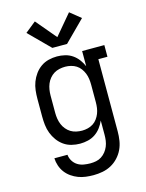

<svg xmlns="http://www.w3.org/2000/svg" viewBox="-142 -862 885 1161"><g transform="rotate(-15 300.0 -282.0)"><path d="M296 213Q272 213 248 210Q224 207 201.5 198.5Q179 190 159 176Q139 162 124.5 143Q110 124 102 100.5Q94 77 93 53H175Q177 74 188 92Q199 110 216.5 121Q234 132 255 135.5Q276 139 296 139Q314 139 332 135.5Q350 132 365.5 122Q381 112 392.5 97.5Q404 83 411 66Q418 49 420.5 31Q423 13 423 -5V-95Q413 -72 398 -52Q383 -32 362.5 -18Q342 -4 317 2Q292 8 267 8Q241 8 214.5 1.5Q188 -5 166 -20.5Q144 -36 128 -58Q112 -80 102.5 -105Q93 -130 90 -156.5Q87 -183 87 -210V-320Q87 -347 90 -373.5Q93 -400 102.5 -425Q112 -450 128 -472Q144 -494 166 -509.5Q188 -525 214.5 -531.5Q241 -538 267 -538Q292 -538 317 -532Q342 -526 362.5 -512Q383 -498 398 -478Q413 -458 423 -435V-530H562V-457H505V-5Q505 24 500.5 52.5Q496 81 484 106.5Q472 132 452 153.5Q432 175 407 188.5Q382 202 353.5 207.5Q325 213 296 213ZM299 -65Q317 -65 335 -69.5Q353 -74 368 -83.5Q383 -93 394 -108Q405 -123 411.5 -139.5Q418 -156 420.5 -174Q423 -192 423 -210V-320Q423 -338 420.5 -356Q418 -374 411.5 -390.5Q405 -407 394 -422Q383 -437 368 -446.5Q353 -456 335 -460.5Q317 -465 299 -465Q281 -465 262.5 -461Q244 -457 228.5 -447.5Q213 -438 201 -423.5Q189 -409 182 -392Q175 -375 172 -356.5Q169 -338 169 -320V-210Q169 -192 172 -173.5Q175 -155 182 -138Q189 -121 201 -106.5Q213 -92 228.5 -82.5Q244 -73 262.5 -69Q281 -65 299 -65ZM254 -595 126 -723 193 -777 300 -650 407 -777 474 -723 346 -595Z"/></g></svg>

Font: Iosevka Curly Slab Extended
Style: Regular
Weight: 400
Width: 7
Monospace: yes
Designer: Belleve Invis
Foundry: Belleve Invis
Version: Version 11.1.0; ttfautohint (v1.8.3)